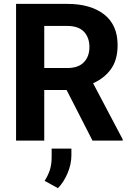

<svg xmlns="http://www.w3.org/2000/svg" viewBox="-20 -731 681 998"><path d="M460.9 0 326.2 -263.2H210V0H63.5V-710.9H328.6Q450.7 -710.9 521 -656.2Q591.3 -601.6 591.3 -496.6Q591.3 -419.9 556.9 -372.1Q522.5 -324.2 463.9 -298.3L617.7 -6.8V0ZM328.6 -596.2H210V-377.4H329.6Q387.2 -377.4 416 -407.5Q444.8 -437.5 444.8 -485.8Q444.8 -536.6 416 -566.4Q387.2 -596.2 328.6 -596.2ZM351.1 41.5V76.7Q351.1 122.6 331.1 169.7Q311 216.8 281.2 247.1L211.9 209Q229 182.6 238.8 153.6Q248.5 124.5 248.5 83.5V41.5Z"/></svg>

Font: Vazirmatn RD
Style: Bold
Weight: 700
Designer: Saber Rastikerdar
Foundry: Saber Rastikerdar
Version: Version 32.102